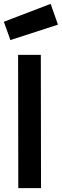

<svg xmlns="http://www.w3.org/2000/svg" viewBox="-20 -977 321 997"><path d="M74 -692H192L193 0H75ZM243 -957 281 -849 34 -769 0 -864Z"/></svg>

Font: Panefresco 800wt
Style: Regular
Weight: 800
Designer: Campivisivi
Foundry: Campivisivi & Chank Co
Version: Version 1.001